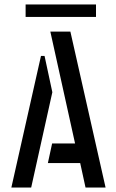

<svg xmlns="http://www.w3.org/2000/svg" viewBox="-20 -842 519 862"><path d="M95 -766V-822H411V-766ZM364 0 340 -110H195L214 -198H317L206 -700H296L454 0ZM31 0 164 -591H180L215 -428L120 0Z"/></svg>

Font: Stick No Bills Medium
Style: Regular
Weight: 500
Version: Version 2.000